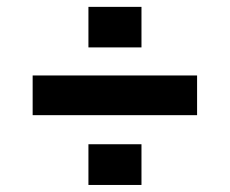

<svg xmlns="http://www.w3.org/2000/svg" viewBox="-20 -607 656 548"><path d="M542.5 -278.3H73.2V-391.6H542.5ZM383.8 -471.7H232.4V-587.4H383.8ZM383.8 -79.1H232.4V-195.3H383.8Z"/></svg>

Font: Ufes Sans ExtraBold
Style: Regular
Weight: 800
Designer: Ricardo Esteves & Filipe Motta
Foundry: ProDesignUfes - Ricardo Esteves, Filipe Motta (This is a derivative work, based on Roboto family, by Christian Robertson
Version: Version 2.0